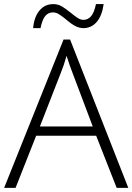

<svg xmlns="http://www.w3.org/2000/svg" viewBox="-20 -908 640 928"><path d="M444.8 -252H154.8L55.2 0H0L287.1 -716.8H318.8L600.1 0H543.9ZM172.9 -296.9H428.2L331.1 -554.2Q318.8 -584.5 301.8 -638.2Q288.6 -591.3 272.9 -553.2ZM382.8 -772Q365.2 -772 346.2 -781Q327.1 -790 296.9 -815.9Q281.2 -828.6 266.4 -838.4Q251.5 -848.1 235.8 -848.1Q213.9 -848.1 199.2 -831.3Q184.6 -814.5 175.8 -772H140.1Q145 -826.2 170.9 -857.2Q196.8 -888.2 237.8 -888.2Q261.2 -888.2 280.8 -876Q300.3 -863.8 320.8 -847.2Q337.4 -833.5 353 -822.8Q368.7 -812 382.8 -812Q405.3 -812 420.4 -829.8Q435.5 -847.7 443.8 -888.2H481Q473.1 -831.5 447.3 -801.8Q421.4 -772 382.8 -772Z"/></svg>

Font: Zoram GWebM Light
Style: Regular
Weight: 300
Foundry: Ascender Corporation
Version: Version 1.000